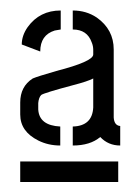

<svg xmlns="http://www.w3.org/2000/svg" viewBox="-20 -708 272 375"><path d="M19.5 -352.5V-392.6H210.9V-352.5ZM19.5 -484.4Q19.5 -451.2 54.7 -433.6Q74.2 -423.8 97.7 -423.8V-460.9Q56.6 -462.9 54.7 -494.1V-506.8Q55.7 -517.6 60.5 -522.5Q65.4 -526.4 124 -542Q150.4 -548.8 162.1 -554.7V-498Q160.2 -461.9 122.1 -460.9V-423.8Q156.2 -423.8 175.8 -440.4Q191.4 -423.8 214.8 -423.8V-461.9Q203.1 -462.9 202.1 -478.5V-611.3Q202.1 -650.4 168.9 -673.8Q148.4 -687.5 122.1 -687.5V-650.4Q150.4 -650.4 159.2 -625Q162.1 -618.2 162.1 -610.4V-601.6Q162.1 -587.9 89.8 -569.3Q52.7 -558.6 43.9 -554.7Q19.5 -539.1 19.5 -507.8ZM22.5 -621.1 58.6 -607.4Q58.6 -639.6 86.9 -648.4Q92.8 -649.4 98.6 -650.4V-687.5Q57.6 -687.5 34.2 -655.3Q22.5 -638.7 22.5 -621.1Z"/></svg>

Font: Post No Bills Jaffna SemiBold
Style: Regular
Weight: 600
Designer: Kosala Senevirathne, Siva Puranthara, Lasantha Premarathna, Tharique Azeez
Foundry: Mooniak
Version: Version 1.220 ; ttfautohint (v1.6)